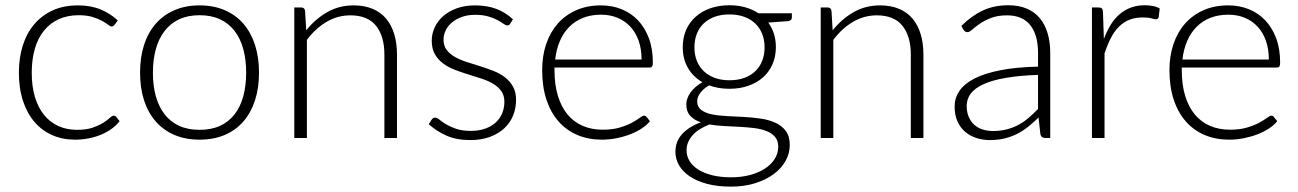

<svg xmlns="http://www.w3.org/2000/svg" viewBox="-20 -526 4948 732"><path d="M416.5 -431Q414 -428.5 411.8 -426.8Q409.5 -425 405.5 -425Q400.5 -425 392 -431.8Q383.5 -438.5 369 -446.5Q354.5 -454.5 332.8 -461.2Q311 -468 280 -468Q237 -468 203.8 -452.8Q170.5 -437.5 147.5 -409Q124.5 -380.5 112.8 -340Q101 -299.5 101 -249Q101 -196.5 113.2 -156Q125.5 -115.5 148 -87.8Q170.5 -60 202.5 -45.5Q234.5 -31 273.5 -31Q309.5 -31 333.8 -39.5Q358 -48 373.8 -58Q389.5 -68 398.5 -76.5Q407.5 -85 413.5 -85Q419.5 -85 423.5 -80L436 -64Q424.5 -49 407 -36Q389.5 -23 367.5 -13.5Q345.5 -4 319.8 1.2Q294 6.5 266 6.5Q218.5 6.5 179.2 -10.8Q140 -28 111.8 -60.8Q83.5 -93.5 67.8 -141Q52 -188.5 52 -249Q52 -306 67 -353Q82 -400 111 -434Q140 -468 181.8 -486.8Q223.5 -505.5 277.5 -505.5Q326 -505.5 363.5 -490Q401 -474.5 429 -448Z M741 -505.5Q794.5 -505.5 836.8 -487.2Q879 -469 908 -435.5Q937 -402 952.2 -354.8Q967.5 -307.5 967.5 -249Q967.5 -190.5 952.2 -143.5Q937 -96.5 908 -63Q879 -29.5 836.8 -11.5Q794.5 6.5 741 6.5Q687.5 6.5 645.2 -11.5Q603 -29.5 573.8 -63Q544.5 -96.5 529.2 -143.5Q514 -190.5 514 -249Q514 -307.5 529.2 -354.8Q544.5 -402 573.8 -435.5Q603 -469 645.2 -487.2Q687.5 -505.5 741 -505.5ZM741 -31Q785.5 -31 818.8 -46.2Q852 -61.5 874.2 -90Q896.5 -118.5 907.5 -158.8Q918.5 -199 918.5 -249Q918.5 -298.5 907.5 -339Q896.5 -379.5 874.2 -408.2Q852 -437 818.8 -452.5Q785.5 -468 741 -468Q696.5 -468 663.2 -452.5Q630 -437 607.8 -408.2Q585.5 -379.5 574.2 -339Q563 -298.5 563 -249Q563 -199 574.2 -158.8Q585.5 -118.5 607.8 -90Q630 -61.5 663.2 -46.2Q696.5 -31 741 -31Z M1147.5 -410.5Q1182 -453.5 1227.2 -479.5Q1272.5 -505.5 1328 -505.5Q1369 -505.5 1400.2 -492.5Q1431.5 -479.5 1452 -455Q1472.5 -430.5 1483 -396Q1493.5 -361.5 1493.5 -318V0H1445.5V-318Q1445.5 -388 1413.5 -427.8Q1381.5 -467.5 1316 -467.5Q1267.5 -467.5 1225.2 -442.8Q1183 -418 1150 -374V0H1102V-497.5H1128.5Q1141 -497.5 1143 -485Z M1925.5 -436Q1921.5 -429 1914 -429Q1908.5 -429 1900 -435.2Q1891.5 -441.5 1877.2 -449.2Q1863 -457 1842 -463.2Q1821 -469.5 1791 -469.5Q1764 -469.5 1741.8 -461.8Q1719.5 -454 1703.8 -441Q1688 -428 1679.5 -410.8Q1671 -393.5 1671 -374.5Q1671 -351 1683 -335.5Q1695 -320 1714.2 -309Q1733.5 -298 1758.5 -290Q1783.5 -282 1809.2 -274Q1835 -266 1860 -256.2Q1885 -246.5 1904.2 -232Q1923.5 -217.5 1935.5 -196.5Q1947.5 -175.5 1947.5 -145.5Q1947.5 -113 1936 -85Q1924.5 -57 1902.2 -36.5Q1880 -16 1847.5 -4Q1815 8 1773 8Q1720.5 8 1682.5 -8.8Q1644.5 -25.5 1614.5 -52.5L1625.5 -69.5Q1628 -73.5 1631.2 -75.5Q1634.5 -77.5 1640 -77.5Q1646.5 -77.5 1655.8 -69.5Q1665 -61.5 1680.5 -52.2Q1696 -43 1718.8 -35Q1741.5 -27 1775 -27Q1806.5 -27 1830.5 -35.8Q1854.5 -44.5 1870.5 -59.5Q1886.5 -74.5 1894.8 -94.8Q1903 -115 1903 -137.5Q1903 -162.5 1891 -179Q1879 -195.5 1859.5 -207Q1840 -218.5 1815.2 -226.5Q1790.5 -234.5 1764.5 -242.5Q1738.5 -250.5 1713.8 -260Q1689 -269.5 1669.5 -284Q1650 -298.5 1638 -319.2Q1626 -340 1626 -371Q1626 -397.5 1637.5 -422Q1649 -446.5 1670.2 -465Q1691.5 -483.5 1722 -494.5Q1752.5 -505.5 1790.5 -505.5Q1836 -505.5 1871.2 -492.5Q1906.5 -479.5 1935.5 -452.5Z M2426 -299Q2426 -339 2414.8 -370.8Q2403.5 -402.5 2383 -424.5Q2362.5 -446.5 2334.2 -458.2Q2306 -470 2272 -470Q2233.5 -470 2203 -458Q2172.5 -446 2150.2 -423.5Q2128 -401 2114.5 -369.5Q2101 -338 2096.5 -299ZM2094 -268.5V-259Q2094 -203 2107 -160.5Q2120 -118 2144 -89.2Q2168 -60.5 2202 -46Q2236 -31.5 2278 -31.5Q2315.5 -31.5 2343 -39.8Q2370.5 -48 2389.2 -58.2Q2408 -68.5 2419 -76.8Q2430 -85 2435 -85Q2441.5 -85 2445 -80L2458 -64Q2446 -49 2426.2 -36Q2406.5 -23 2382.2 -13.8Q2358 -4.5 2330.2 1Q2302.5 6.5 2274.5 6.5Q2223.5 6.5 2181.5 -11.2Q2139.5 -29 2109.5 -63Q2079.5 -97 2063.2 -146.2Q2047 -195.5 2047 -259Q2047 -312.5 2062.2 -357.8Q2077.5 -403 2106.2 -435.8Q2135 -468.5 2176.8 -487Q2218.5 -505.5 2271.5 -505.5Q2313.5 -505.5 2349.5 -491Q2385.5 -476.5 2412 -448.8Q2438.5 -421 2453.8 -380.5Q2469 -340 2469 -287.5Q2469 -276.5 2466 -272.5Q2463 -268.5 2456 -268.5Z M2761 -220Q2793 -220 2818 -229.2Q2843 -238.5 2860 -255Q2877 -271.5 2886 -294.5Q2895 -317.5 2895 -345.5Q2895 -373.5 2885.8 -396.8Q2876.5 -420 2859.2 -436.5Q2842 -453 2817.2 -462Q2792.5 -471 2761 -471Q2729.5 -471 2704.8 -462Q2680 -453 2662.8 -436.5Q2645.5 -420 2636.5 -396.8Q2627.5 -373.5 2627.5 -345.5Q2627.5 -317.5 2636.5 -294.5Q2645.5 -271.5 2662.8 -255Q2680 -238.5 2704.8 -229.2Q2729.5 -220 2761 -220ZM2947 33.5Q2947 10 2934.8 -4.2Q2922.5 -18.5 2902 -26.5Q2881.5 -34.5 2854.8 -37.8Q2828 -41 2798.8 -42.5Q2769.5 -44 2740 -45.5Q2710.5 -47 2684.5 -51.5Q2665.5 -44 2649.5 -34.2Q2633.5 -24.5 2622 -12Q2610.5 0.5 2604 15.2Q2597.5 30 2597.5 47Q2597.5 69 2608.8 87.8Q2620 106.5 2641.8 120.2Q2663.5 134 2695 142Q2726.5 150 2767.5 150Q2805.5 150 2838.2 141.5Q2871 133 2895.2 117.5Q2919.5 102 2933.2 80.5Q2947 59 2947 33.5ZM2999 -475.5V-459Q2999 -448 2985 -445.5L2909 -440Q2923 -421 2930.5 -397.5Q2938 -374 2938 -346.5Q2938 -310.5 2925.2 -281.2Q2912.5 -252 2889.2 -231.2Q2866 -210.5 2833.2 -199Q2800.5 -187.5 2761 -187.5Q2718.5 -187.5 2683.5 -200.5Q2662.5 -188.5 2650.2 -172.2Q2638 -156 2638 -140Q2638 -118.5 2653.2 -107Q2668.5 -95.5 2693.2 -90.2Q2718 -85 2749.8 -83.5Q2781.5 -82 2814.5 -80.2Q2847.5 -78.5 2879.2 -74Q2911 -69.5 2935.8 -58.2Q2960.5 -47 2975.8 -26.8Q2991 -6.5 2991 27Q2991 58 2975.5 86.5Q2960 115 2930.8 137Q2901.5 159 2860 172.2Q2818.5 185.5 2767 185.5Q2714.5 185.5 2675 174.8Q2635.5 164 2608.8 145.8Q2582 127.5 2568.5 103.5Q2555 79.5 2555 52.5Q2555 13 2581 -15.2Q2607 -43.5 2652 -59.5Q2627 -68 2611.8 -84.2Q2596.5 -100.5 2596.5 -128.5Q2596.5 -139 2600.5 -150.5Q2604.5 -162 2612.5 -173.2Q2620.5 -184.5 2632 -194.5Q2643.5 -204.5 2658 -212.5Q2622.5 -233 2602.8 -267Q2583 -301 2583 -346.5Q2583 -382.5 2595.8 -411.8Q2608.5 -441 2632 -462Q2655.5 -483 2688.2 -494.5Q2721 -506 2761 -506Q2794 -506 2821.8 -498Q2849.5 -490 2871.5 -475.5Z M3154.5 -410.5Q3189 -453.5 3234.2 -479.5Q3279.5 -505.5 3335 -505.5Q3376 -505.5 3407.2 -492.5Q3438.5 -479.5 3459 -455Q3479.5 -430.5 3490 -396Q3500.5 -361.5 3500.5 -318V0H3452.5V-318Q3452.5 -388 3420.5 -427.8Q3388.5 -467.5 3323 -467.5Q3274.5 -467.5 3232.2 -442.8Q3190 -418 3157 -374V0H3109V-497.5H3135.5Q3148 -497.5 3150 -485Z M3937.5 -240.5Q3866.5 -238 3815.2 -229.2Q3764 -220.5 3730.8 -205.5Q3697.5 -190.5 3681.5 -169.8Q3665.5 -149 3665.5 -122.5Q3665.5 -97.5 3673.8 -79.2Q3682 -61 3695.8 -49.2Q3709.5 -37.5 3727.5 -32Q3745.5 -26.5 3765 -26.5Q3794 -26.5 3818.2 -32.8Q3842.5 -39 3863.2 -50.2Q3884 -61.5 3902 -77Q3920 -92.5 3937.5 -110.5ZM3645 -427Q3684 -466 3727 -486Q3770 -506 3824.5 -506Q3864.5 -506 3894.5 -493.2Q3924.5 -480.5 3944.2 -456.8Q3964 -433 3974 -399.2Q3984 -365.5 3984 -324V0H3965Q3950 0 3946.5 -14L3939.5 -78Q3919 -58 3898.8 -42Q3878.5 -26 3856.5 -15Q3834.5 -4 3809 2Q3783.5 8 3753 8Q3727.5 8 3703.5 0.5Q3679.5 -7 3660.8 -22.5Q3642 -38 3630.8 -62.2Q3619.5 -86.5 3619.5 -120.5Q3619.5 -152 3637.5 -179Q3655.5 -206 3694 -226Q3732.5 -246 3792.8 -258Q3853 -270 3937.5 -272V-324Q3937.5 -393 3907.8 -430.2Q3878 -467.5 3819.5 -467.5Q3783.5 -467.5 3758.2 -457.5Q3733 -447.5 3715.5 -435.5Q3698 -423.5 3687 -413.5Q3676 -403.5 3668.5 -403.5Q3663 -403.5 3659.5 -406Q3656 -408.5 3653.5 -412.5Z M4188.5 -377.5Q4200 -408 4214.8 -431.8Q4229.5 -455.5 4248.8 -472Q4268 -488.5 4291.8 -497.2Q4315.5 -506 4344.5 -506Q4360 -506 4375 -503.2Q4390 -500.5 4401.5 -493.5L4397.5 -460.5Q4395 -452.5 4388 -452.5Q4382 -452.5 4369.8 -456Q4357.5 -459.5 4337.5 -459.5Q4308.5 -459.5 4286.2 -450.8Q4264 -442 4246.2 -424.5Q4228.5 -407 4215.2 -381.2Q4202 -355.5 4191 -322V0H4143V-497.5H4168.5Q4177 -497.5 4180.5 -494Q4184 -490.5 4185 -482Z M4817.5 -299Q4817.5 -339 4806.2 -370.8Q4795 -402.5 4774.5 -424.5Q4754 -446.5 4725.8 -458.2Q4697.5 -470 4663.5 -470Q4625 -470 4594.5 -458Q4564 -446 4541.8 -423.5Q4519.5 -401 4506 -369.5Q4492.5 -338 4488 -299ZM4485.5 -268.5V-259Q4485.5 -203 4498.5 -160.5Q4511.5 -118 4535.5 -89.2Q4559.5 -60.5 4593.5 -46Q4627.5 -31.5 4669.5 -31.5Q4707 -31.5 4734.5 -39.8Q4762 -48 4780.8 -58.2Q4799.5 -68.5 4810.5 -76.8Q4821.5 -85 4826.5 -85Q4833 -85 4836.5 -80L4849.5 -64Q4837.5 -49 4817.8 -36Q4798 -23 4773.8 -13.8Q4749.5 -4.5 4721.8 1Q4694 6.5 4666 6.5Q4615 6.5 4573 -11.2Q4531 -29 4501 -63Q4471 -97 4454.8 -146.2Q4438.5 -195.5 4438.5 -259Q4438.5 -312.5 4453.8 -357.8Q4469 -403 4497.8 -435.8Q4526.5 -468.5 4568.2 -487Q4610 -505.5 4663 -505.5Q4705 -505.5 4741 -491Q4777 -476.5 4803.5 -448.8Q4830 -421 4845.2 -380.5Q4860.5 -340 4860.5 -287.5Q4860.5 -276.5 4857.5 -272.5Q4854.5 -268.5 4847.5 -268.5Z"/></svg>

Font: Lato 2
Style: Regular
Weight: 300
Designer: Lukasz Dziedzic with Adam Twardoch and Botio Nikoltchev
Foundry: tyPoland Lukasz Dziedzic
Version: Version 2.015; 2015-08-06; http://www.latofonts.com/